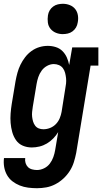

<svg xmlns="http://www.w3.org/2000/svg" viewBox="-27 -770 547 1013"><path d="M168 223Q145 223 121.5 220Q98 217 77 208.5Q56 200 38.5 186.5Q21 173 10 153.5Q-1 134 -5 111Q-9 88 -6 64H106Q104 78 108 90.5Q112 103 120.5 111.5Q129 120 142 123.5Q155 127 168 127Q187 127 205.5 118Q224 109 236 93Q248 77 254.5 58.5Q261 40 264 22L280 -73Q269 -55 254 -39.5Q239 -24 220.5 -13Q202 -2 181.5 3Q161 8 141 8Q115 8 93 -1.5Q71 -11 57.5 -30.5Q44 -50 37.5 -73.5Q31 -97 29 -121.5Q27 -146 29 -171.5Q31 -197 35 -222L55 -342Q59 -364 65 -386Q71 -408 81 -428.5Q91 -449 105.5 -468Q120 -487 139.5 -501Q159 -515 181 -521.5Q203 -528 225 -528Q247 -528 267.5 -521.5Q288 -515 302.5 -500.5Q317 -486 325.5 -467Q334 -448 338 -427L354 -520H492V-424H451L375 37Q370 62 362.5 86Q355 110 341 132Q327 154 307.5 172Q288 190 265 202Q242 214 217.5 218.5Q193 223 168 223ZM202 -88Q220 -88 237.5 -95Q255 -102 268 -115.5Q281 -129 288 -146Q295 -163 298 -180L317 -300Q320 -315 321.5 -329.5Q323 -344 321.5 -358Q320 -372 316.5 -385.5Q313 -399 305 -410Q297 -421 284 -426.5Q271 -432 257 -432Q239 -432 221.5 -422.5Q204 -413 192.5 -397Q181 -381 175 -363Q169 -345 166 -327L146 -207Q144 -193 142.5 -180Q141 -167 142.5 -154Q144 -141 147.5 -129Q151 -117 158.5 -107Q166 -97 177.5 -92.5Q189 -88 202 -88ZM304 -590Q285 -590 268 -597Q251 -604 239.5 -618Q228 -632 225.5 -651Q223 -670 226 -689Q228 -703 235 -715Q242 -727 253.5 -735.5Q265 -744 278.5 -747Q292 -750 305 -750Q324 -750 341.5 -743Q359 -736 370 -722Q381 -708 384 -689Q387 -670 383 -651Q381 -637 374 -625Q367 -613 355.5 -604.5Q344 -596 330.5 -593Q317 -590 304 -590Z"/></svg>

Font: Iosevka Curly Slab
Style: Bold Italic
Weight: 700
Italic angle: -9°
Monospace: yes
Designer: Belleve Invis
Foundry: Belleve Invis
Version: Version 22.1.2; ttfautohint (v1.8.4)